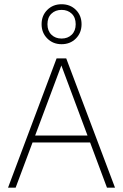

<svg xmlns="http://www.w3.org/2000/svg" viewBox="-20 -864 566 884"><path d="M17 0 240.5 -595H285L509.5 0H472.5L257.5 -576H267.5L52 0ZM117 -208 126.5 -240H399.5L408.5 -208ZM263.5 -660.5Q224 -660.5 197.8 -686.8Q171.5 -713 171.5 -752.5Q171.5 -792.5 197.8 -818.5Q224 -844.5 263.5 -844.5Q303.5 -844.5 329.5 -818.5Q355.5 -792.5 355.5 -752.5Q355.5 -713 329.5 -686.8Q303.5 -660.5 263.5 -660.5ZM263.5 -686.5Q292 -686.5 310.2 -704.2Q328.5 -722 328.5 -752.5Q328.5 -783.5 310.2 -801Q292 -818.5 263.5 -818.5Q235 -818.5 216.8 -801Q198.5 -783.5 198.5 -752.5Q198.5 -722 216.8 -704.2Q235 -686.5 263.5 -686.5Z"/></svg>

Font: Encode Sans SC SemiCondensed Thin
Style: Regular
Weight: 250
Width: 4
Designer: Multiple Designers
Foundry: Impallari Type
Version: Version 3.002